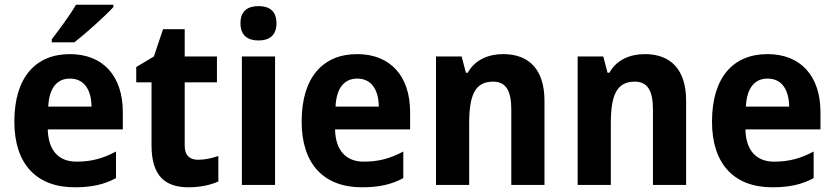

<svg xmlns="http://www.w3.org/2000/svg" viewBox="-20 -786 3545 816"><path d="M462 -756V-766H303C277 -721 233 -662 200 -619V-606H296C345 -644 428 -719 462 -756ZM277 -556C132 -556 41 -458 41 -269C41 -87 137 10 297 10C370 10 423 -2 473 -29V-142C417 -112 367 -99 305 -99C229 -99 185 -147 183 -236H502V-309C502 -464 417 -556 277 -556ZM277 -452C339 -452 368 -403 369 -333H185C189 -417 226 -452 277 -452Z M822 -107C786 -107 765 -126 765 -166V-436H902V-546H765V-662H673L634 -546L559 -501V-436H624V-168C624 -36 684 10 781 10C830 10 877 0 908 -15V-123C878 -113 851 -107 822 -107Z M1079 -760C1033 -760 1002 -740 1002 -687C1002 -635 1033 -614 1079 -614C1124 -614 1155 -635 1155 -687C1155 -740 1124 -760 1079 -760ZM1149 -546H1008V0H1149Z M1498 -556C1353 -556 1262 -458 1262 -269C1262 -87 1358 10 1518 10C1591 10 1644 -2 1694 -29V-142C1638 -112 1588 -99 1526 -99C1450 -99 1406 -147 1404 -236H1723V-309C1723 -464 1638 -556 1498 -556ZM1498 -452C1560 -452 1589 -403 1590 -333H1406C1410 -417 1447 -452 1498 -452Z M2119 -556C2057 -556 1999 -533 1968 -477H1960L1942 -546H1833V0H1974V-260C1974 -381 1998 -439 2076 -439C2131 -439 2153 -399 2153 -321V0H2294V-358C2294 -493 2226 -556 2119 -556Z M2721 -556C2659 -556 2601 -533 2570 -477H2562L2544 -546H2435V0H2576V-260C2576 -381 2600 -439 2678 -439C2733 -439 2755 -399 2755 -321V0H2896V-358C2896 -493 2828 -556 2721 -556Z M3242 -556C3097 -556 3006 -458 3006 -269C3006 -87 3102 10 3262 10C3335 10 3388 -2 3438 -29V-142C3382 -112 3332 -99 3270 -99C3194 -99 3150 -147 3148 -236H3467V-309C3467 -464 3382 -556 3242 -556ZM3242 -452C3304 -452 3333 -403 3334 -333H3150C3154 -417 3191 -452 3242 -452Z"/></svg>

Font: Noto Sans Malayalam SemiCondensed
Style: Bold
Weight: 700
Width: 4
Designer: Jelle Bosma - Monotype Design Team
Foundry: Monotype Imaging Inc.
Version: Version 2.104